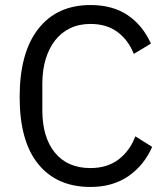

<svg xmlns="http://www.w3.org/2000/svg" viewBox="-20 -730 661 762"><path d="M339 12Q206 12 132 -78.5Q58 -169 58 -345Q58 -521 132 -615.5Q206 -710 339 -710Q427 -710 486.5 -670Q546 -630 579 -557L511 -516Q490 -570 447 -602.5Q404 -635 339 -635Q294 -635 258.5 -618Q223 -601 198.5 -569.5Q174 -538 161 -494.5Q148 -451 148 -397V-293Q148 -185 198 -124Q248 -63 339 -63Q406 -63 451 -97.5Q496 -132 517 -189L584 -147Q551 -73 489 -30.5Q427 12 339 12Z"/></svg>

Font: IBM Plex Sans Thai
Style: Regular
Weight: 400
Designer: Mike Abbink, Paul van der Laan, Pieter van Rosmalen, Ben Mitchell, Mark Frömberg
Foundry: Bold Monday
Version: Version 1.2